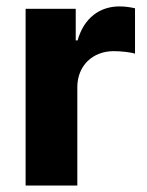

<svg xmlns="http://www.w3.org/2000/svg" viewBox="-20 -573 454 593"><path d="M59.1 0H218.8V-303.7C218.8 -370.1 266.1 -415 331.1 -415C352.5 -415 382.3 -412.1 397 -407.2V-547.4C383.3 -550.8 364.3 -553.2 349.1 -553.2C288.6 -553.2 239.3 -518.1 219.7 -448.2H213.9V-545.9H59.1Z"/></svg>

Font: Raveo
Style: Bold
Weight: 700
Designer: Jakub Foglar, Rasmus Andersson (Inter)
Foundry: Jakubfoglar.com
Version: Version 1.100;Glyphs 3.2.3 (3260)